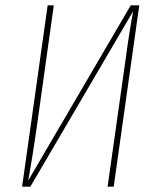

<svg xmlns="http://www.w3.org/2000/svg" viewBox="-20 -701 584 721"><path d="M407 0H384L449 -459Q466 -586 480 -659L94 0H63L159 -681H182L117 -216Q101 -105 86 -23L471 -681H503Z"/></svg>

Font: Fira Sans Extra Condensed Thin
Style: Italic
Weight: 250
Width: 3
Italic angle: -8°
Designer: Carrois Corporate & Edenspiekermann AG
Foundry: Carrois Corporate GbR & Edenspiekermann AG
Version: Version 4.203